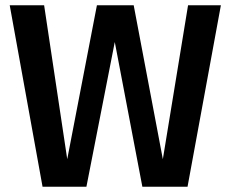

<svg xmlns="http://www.w3.org/2000/svg" viewBox="-20 -711 877 731"><path d="M821 -691 694 0H522L417 -551L309 0H142L17 -691H148L236 -105L349 -691H489L600 -105L696 -691Z"/></svg>

Font: FiraGO Medium
Style: Regular
Weight: 500
Designer: bBox Type
Foundry: bBox Type GmbH
Version: Version 1.001;PS 001.001;hotconv 1.0.88;makeotf.lib2.5.64775